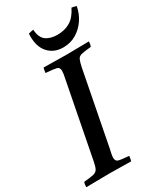

<svg xmlns="http://www.w3.org/2000/svg" viewBox="-237 -996 912 1078"><g transform="rotate(-30 219.0 -456.5)"><path d="M-12 1Q-12 -6 -11 -15Q-10 -24 -7 -31Q36 -35 55.5 -39.5Q75 -44 83 -59Q91 -74 97 -107L189 -581Q193 -599 195 -611.5Q197 -624 197 -633Q197 -656 179.5 -660.5Q162 -665 110 -669Q112 -685 116 -701Q145 -701 188 -700Q231 -699 268 -699Q302 -699 342 -700Q382 -701 410 -701Q410 -684 404 -669Q361 -665 342 -660.5Q323 -656 316 -641.5Q309 -627 302 -593L210 -119Q206 -101 203.5 -89Q201 -77 201 -67Q201 -45 217 -40Q233 -35 285 -31Q284 -24 282.5 -15Q281 -6 279 1Q250 1 212 0Q174 -1 139 -1Q102 -1 59 0Q16 1 -12 1ZM172 -914Q175 -862 203 -841.5Q231 -821 277 -821Q324 -821 359.5 -842Q395 -863 420 -914Q428 -913 435.5 -911Q443 -909 450 -907Q442 -862 417 -825Q392 -788 354.5 -765.5Q317 -743 270 -743Q208 -743 171.5 -785.5Q135 -828 140 -907Q149 -909 155.5 -911Q162 -913 172 -914Z"/></g></svg>

Font: Tiro Devanagari Hindi
Style: Italic
Weight: 400
Italic angle: -11°
Designer: Devanagari: John Hudson & Fiona Ross, assisted by Paul Hanslow. Latin: John Hudson with Paul Hanslow, assisted by Kaja S
Foundry: Tiro Typeworks Ltd.
Version: Version 1.52